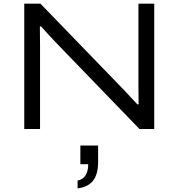

<svg xmlns="http://www.w3.org/2000/svg" viewBox="-20 -706 977 1051"><path d="M112.8 0V-686H201.2L657.2 -214.8Q668 -203.6 695.1 -174.3Q722.2 -145 731.9 -134.8H738.8Q737.8 -156.7 737.8 -229V-686H824.2V0H743.2L283.2 -476.1Q257.3 -502.9 205.1 -561H198.2Q198.2 -549.8 198.7 -511.2Q199.2 -472.7 199.2 -453.1V0ZM404.8 325.2V282.2Q433.1 277.3 448 254.2Q462.9 231 462.9 192.9H419.9V90.8H517.1V180.2Q517.1 247.6 489.7 282.7Q462.4 317.9 404.8 325.2Z"/></svg>

Font: Archivo Expanded Light
Style: Regular
Weight: 300
Width: 7
Designer: Hector Gatti
Foundry: Omnibus-Type
Version: Version 2.001